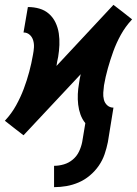

<svg xmlns="http://www.w3.org/2000/svg" viewBox="-46 -549 566 792"><path d="M177 223V135Q197 135 217.5 129Q238 123 254.5 109Q271 95 280 76Q289 57 293 37L306 -41Q293 -57 286 -76.5Q279 -96 276.5 -117.5Q274 -139 275 -161Q276 -183 280 -205Q281 -215 283 -224.5Q285 -234 287 -243L51 9L12 -21L-26 -51L-24 -53Q2 -81 20.5 -114.5Q39 -148 52 -182.5Q65 -217 74.5 -252.5Q84 -288 90 -323Q93 -338 94 -353Q95 -368 91 -382Q87 -396 76.5 -405.5Q66 -415 51 -415L69 -520Q94 -520 116.5 -513.5Q139 -507 156 -492Q173 -477 183 -456Q193 -435 196.5 -411.5Q200 -388 199 -363.5Q198 -339 194 -315Q192 -305 190 -295.5Q188 -286 187 -277L422 -529L461 -499L499 -469L497 -467Q471 -439 452.5 -405.5Q434 -372 421.5 -337.5Q409 -303 399 -267.5Q389 -232 383 -197Q381 -182 380 -167Q379 -152 382.5 -138Q386 -124 396.5 -114.5Q407 -105 422 -105L399 37Q394 62 385.5 87Q377 112 361.5 134.5Q346 157 324.5 175Q303 193 278.5 203.5Q254 214 228.5 218.5Q203 223 177 223Z"/></svg>

Font: Iosevka Extrabold
Style: Italic
Weight: 800
Italic angle: -9°
Monospace: yes
Designer: Belleve Invis
Foundry: Belleve Invis
Version: Version 32.5.0; ttfautohint (v1.8.4)